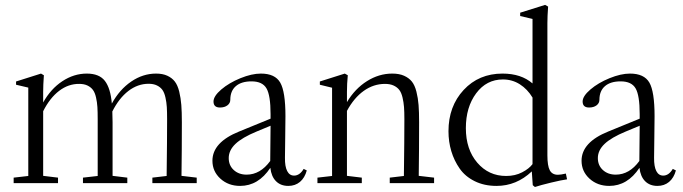

<svg xmlns="http://www.w3.org/2000/svg" viewBox="-20 -746 2781 782"><path d="M35.6 0V-22.5L95.2 -29.3V-389.2L45.4 -400.9V-414.1L147 -446.3L158.7 -439.5Q155.8 -399.4 155.8 -372.1V-328.6Q186.5 -383.8 233.6 -415Q280.8 -446.3 333.5 -446.3Q384.3 -446.3 407.2 -416.5Q430.2 -386.7 435.5 -324.2Q466.8 -381.3 514.4 -413.8Q562 -446.3 615.7 -446.3Q642.6 -446.3 661.6 -437.5Q680.7 -428.7 692.1 -413.8Q703.6 -398.9 710 -372.8Q716.3 -346.7 718.5 -318.4Q720.7 -290 720.7 -248.5Q720.7 -136.7 719.2 -29.8L781.2 -22.5V0H600.6V-22.5L658.7 -29.3Q660.6 -180.7 660.6 -260.7Q660.6 -290.5 659.4 -310.1Q658.2 -329.6 653.8 -349.1Q649.4 -368.7 641.4 -379.9Q633.3 -391.1 619.4 -397.9Q605.5 -404.8 585.4 -404.8Q541 -404.8 502.9 -375.5Q464.8 -346.2 437.5 -292Q438.5 -264.6 438.5 -248.5V-29.8L498.5 -22.5V0H317.9V-22.5L377.9 -29.3V-260.7Q377.9 -290.5 376.7 -310.1Q375.5 -329.6 371.1 -349.1Q366.7 -368.7 358.6 -379.6Q350.6 -390.6 336.7 -397.5Q322.8 -404.3 302.7 -404.3Q258.8 -404.8 220.9 -376Q183.1 -347.2 155.8 -293V-29.8L216.3 -22.5V0Z M958 11.2Q910.2 11.2 877.7 -18.3Q845.2 -47.9 845.2 -91.3Q845.2 -166.5 954.1 -210.4L1082 -262.7V-281.2Q1082 -357.4 1065.4 -386Q1048.8 -414.6 1004.4 -414.6Q962.9 -414.6 940.4 -395Q918 -375.5 918 -339.8Q918 -325.7 906.2 -316.9Q894.5 -308.1 876 -308.1Q849.6 -308.1 849.6 -332.5Q849.6 -354.5 881.3 -381.6Q913.1 -408.7 959.2 -427.5Q1005.4 -446.3 1042.5 -446.3Q1100.1 -446.3 1121.3 -409.7Q1142.6 -373 1142.6 -272.9Q1142.6 -240.7 1141.6 -181.4Q1140.6 -122.1 1140.6 -103Q1140.1 -67.9 1149.7 -49.3Q1159.2 -30.8 1177.7 -30.8Q1200.7 -30.8 1216.8 -58.1L1229.5 -51.8Q1221.2 -21.5 1201.7 -5.1Q1182.1 11.2 1154.3 11.2Q1123 11.2 1104 -8.1Q1085 -27.3 1081.1 -62.5Q1032.2 11.2 958 11.2ZM911.6 -102.1Q911.6 -72.3 932.1 -53.5Q952.6 -34.7 984.4 -34.7Q1040 -34.7 1080.6 -90.3L1082 -233.9L1025.4 -210.4Q966.3 -186 939 -159.9Q911.6 -133.8 911.6 -102.1Z M1272.9 0V-22.5L1332.5 -29.3V-388.7L1282.7 -400.9V-414.1L1384.3 -446.3L1396.5 -439.5Q1393.1 -404.3 1393.1 -372.1V-330.1Q1425.8 -384.8 1474.6 -415.5Q1523.4 -446.3 1577.6 -446.3Q1606 -446.3 1625.7 -437.5Q1645.5 -428.7 1657.5 -413.8Q1669.4 -398.9 1676 -372.8Q1682.6 -346.7 1684.8 -318.4Q1687 -290 1687 -248.5Q1687 -136.7 1685.5 -29.8L1748 -22.5V0H1567.4V-22.5L1625 -29.3Q1627 -180.7 1627 -260.7Q1627 -290.5 1625.5 -310.1Q1624 -329.6 1619.4 -349.1Q1614.7 -368.7 1606.4 -379.6Q1598.1 -390.6 1583.5 -397.5Q1568.8 -404.3 1547.9 -404.3Q1501.5 -404.3 1461.7 -376Q1421.9 -347.7 1393.1 -294.4V-29.8L1453.6 -22.5V0Z M2158.7 15.6 2149.9 8.3 2146 -47.9Q2083.5 11.2 2002.4 11.2Q1952.1 11.2 1913.3 -8.1Q1874.5 -27.3 1852.1 -59.6Q1829.6 -91.8 1818.1 -130.4Q1806.6 -168.9 1806.6 -211.4Q1806.6 -313 1868.4 -379.6Q1930.2 -446.3 2026.9 -446.3Q2102.5 -446.3 2148.9 -406.2V-668.9L2098.6 -680.7V-694.3L2200.2 -726.1L2212.4 -719.2Q2209.5 -679.2 2209.5 -652.3V-113.3Q2209.5 -70.8 2219.2 -52.5Q2229 -34.2 2252.4 -34.2Q2263.7 -34.2 2284.7 -39.1L2289.6 -15.6Q2267.6 -12.7 2224.1 -2.2Q2180.7 8.3 2158.7 15.6ZM2041.5 -29.3Q2078.1 -29.3 2106.7 -44.2Q2135.3 -59.1 2148.9 -77.6V-348.6Q2128.4 -382.8 2097.4 -402.6Q2066.4 -422.4 2028.3 -422.4Q1961.4 -422.4 1919.4 -366Q1877.4 -309.6 1877.4 -224.1Q1877.4 -137.7 1923.8 -83.5Q1970.2 -29.3 2041.5 -29.3Z M2461.4 11.2Q2413.6 11.2 2381.1 -18.3Q2348.6 -47.9 2348.6 -91.3Q2348.6 -166.5 2457.5 -210.4L2585.4 -262.7V-281.2Q2585.4 -357.4 2568.8 -386Q2552.2 -414.6 2507.8 -414.6Q2466.3 -414.6 2443.8 -395Q2421.4 -375.5 2421.4 -339.8Q2421.4 -325.7 2409.7 -316.9Q2397.9 -308.1 2379.4 -308.1Q2353 -308.1 2353 -332.5Q2353 -354.5 2384.8 -381.6Q2416.5 -408.7 2462.6 -427.5Q2508.8 -446.3 2545.9 -446.3Q2603.5 -446.3 2624.8 -409.7Q2646 -373 2646 -272.9Q2646 -240.7 2645 -181.4Q2644 -122.1 2644 -103Q2643.6 -67.9 2653.1 -49.3Q2662.6 -30.8 2681.2 -30.8Q2704.1 -30.8 2720.2 -58.1L2732.9 -51.8Q2724.6 -21.5 2705.1 -5.1Q2685.5 11.2 2657.7 11.2Q2626.5 11.2 2607.4 -8.1Q2588.4 -27.3 2584.5 -62.5Q2535.6 11.2 2461.4 11.2ZM2415 -102.1Q2415 -72.3 2435.5 -53.5Q2456.1 -34.7 2487.8 -34.7Q2543.5 -34.7 2584 -90.3L2585.4 -233.9L2528.8 -210.4Q2469.7 -186 2442.4 -159.9Q2415 -133.8 2415 -102.1Z"/></svg>

Font: Elstob Light
Style: Regular
Weight: 300
Designer: Peter S. Baker
Version: Version 1.015